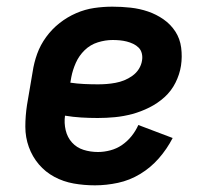

<svg xmlns="http://www.w3.org/2000/svg" viewBox="-20 -548 640 576"><path d="M265 8Q232 8 201 2.5Q170 -3 143 -17.5Q116 -32 96.5 -55Q77 -78 66.5 -107Q56 -136 56 -168Q56 -200 61 -233L78 -333Q82 -360 91.5 -386.5Q101 -413 118.5 -437Q136 -461 159 -479Q182 -497 208.5 -508.5Q235 -520 262.5 -524Q290 -528 317 -528Q345 -528 372 -525Q399 -522 424 -513.5Q449 -505 470.5 -490Q492 -475 506 -453.5Q520 -432 523.5 -405Q527 -378 523 -351Q519 -325 506.5 -300Q494 -275 473.5 -256.5Q453 -238 428 -225.5Q403 -213 377 -206Q351 -199 325 -196.5Q299 -194 273 -194Q248 -194 223.5 -195.5Q199 -197 175 -201Q172 -179 177 -157.5Q182 -136 196 -120.5Q210 -105 230.5 -98.5Q251 -92 274 -92Q292 -92 311 -97Q330 -102 346 -113Q362 -124 374.5 -139.5Q387 -155 395 -173L498 -134Q481 -101 456.5 -73Q432 -45 400.5 -26Q369 -7 334 0.5Q299 8 265 8ZM274 -295Q287 -295 300 -296Q313 -297 326.5 -299.5Q340 -302 352.5 -307Q365 -312 377 -320.5Q389 -329 396.5 -341Q404 -353 406 -366Q408 -377 405.5 -387.5Q403 -398 396 -405Q389 -412 379.5 -416.5Q370 -421 360 -423.5Q350 -426 339.5 -427Q329 -428 318 -428Q296 -428 273.5 -421Q251 -414 234 -397.5Q217 -381 207.5 -359.5Q198 -338 194 -317L191 -300Q211 -297 232 -296Q253 -295 274 -295Z"/></svg>

Font: Iosevka HT Extended
Style: Bold Italic
Weight: 700
Width: 7
Italic angle: -9°
Monospace: yes
Designer: Belleve Invis
Foundry: Belleve Invis
Version: Version 32.3.0; ttfautohint (v1.8.4)